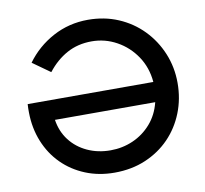

<svg xmlns="http://www.w3.org/2000/svg" viewBox="-83 -836 1002 939"><g transform="rotate(-10 418.5 -366.5)"><path d="M412 13Q334 13 268 -14Q202 -41 153.5 -89.5Q105 -138 78 -204.5Q51 -271 50 -349Q50 -360 50 -369Q50 -378 51 -391H675Q669 -463 631.5 -519Q594 -575 536 -607Q478 -639 412 -639Q343 -639 288.5 -609Q234 -579 192 -525L105 -587Q158 -660 238 -703Q318 -746 412 -746Q494 -746 563 -716.5Q632 -687 683 -634.5Q734 -582 762.5 -513Q791 -444 791 -366Q791 -287 763.5 -218Q736 -149 686 -97.5Q636 -46 566.5 -16.5Q497 13 412 13ZM412 -98Q471 -98 523.5 -121Q576 -144 614 -187.5Q652 -231 667 -292H169Q178 -233 211.5 -189.5Q245 -146 297 -122Q349 -98 412 -98Z"/></g></svg>

Font: Kreadon Light
Style: Bold
Weight: 600
Designer: Reiya WATANABE
Foundry: StudioGnu
Version: Version 1.003; ttfautohint (v1.8.4.7-5d5b);gftools[0.9.32]